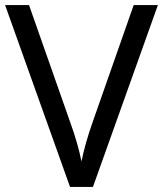

<svg xmlns="http://www.w3.org/2000/svg" viewBox="-20 -734 640 754"><path d="M600 -714 345 0H255L0 -714H94L255 -256Q271 -212 282 -173.5Q293 -135 300 -100Q307 -135 318 -174Q329 -213 345 -258L505 -714Z"/></svg>

Font: Noto Sans Bengali UI
Style: Regular
Weight: 400
Designer: Jelle Bosma - Monotype Design Team
Foundry: Monotype Imaging Inc.
Version: Version 2.003; ttfautohint (v1.8.4.7-5d5b)